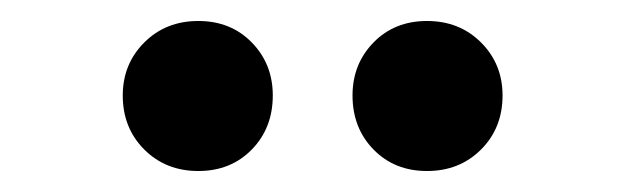

<svg xmlns="http://www.w3.org/2000/svg" viewBox="-20 -732 595 183"><path d="M169 -569Q138 -569 117.5 -589.5Q97 -610 97 -641Q97 -671 117.5 -691.5Q138 -712 169 -712Q200 -712 220 -691.5Q240 -671 240 -641Q240 -610 220 -589.5Q200 -569 169 -569ZM387 -569Q356 -569 336 -589.5Q316 -610 316 -641Q316 -671 336 -691.5Q356 -712 387 -712Q418 -712 438.5 -691.5Q459 -671 459 -641Q459 -610 438.5 -589.5Q418 -569 387 -569Z"/></svg>

Font: Source Sans 3 ExtraLight
Style: Bold
Weight: 700
Version: Version 3.052;hotconv 1.1.0;makeotfexe 2.6.0